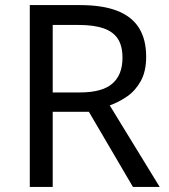

<svg xmlns="http://www.w3.org/2000/svg" viewBox="-20 -734 662 754"><path d="M294 -714Q383 -714 440.5 -691.5Q498 -669 526 -624Q554 -579 554 -511Q554 -454 533 -416Q512 -378 479.5 -355.5Q447 -333 411 -320L607 0H502L329 -295H187V0H97V-714ZM289 -636H187V-371H294Q381 -371 421 -405.5Q461 -440 461 -507Q461 -554 442.5 -582Q424 -610 386 -623Q348 -636 289 -636Z"/></svg>

Font: Noto Sans Georgian
Style: Regular
Weight: 400
Designer: Monotype Design Team, Akaki Razmadze
Foundry: Google LLC
Version: Version 2.002